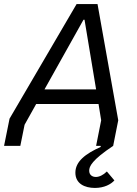

<svg xmlns="http://www.w3.org/2000/svg" viewBox="-29 -718 672 945"><path d="M443 153C425 153 410 143 410 122C410 101 423 70 528 0L553 -126L451 -698H348L18 -134L-9 0H71L92 -104L149 -206H456L469 -126L444 0H466L467 5C391 39 342 77 342 132C342 186 388 207 438 207C484 207 517 189 534 170L497 126C479 144 459 153 443 153ZM190 -278 382 -621H387L444 -278Z"/></svg>

Font: Braiins Sans
Style: Italic
Weight: 400
Italic angle: -11.31°
Designer: Mike Abbink, Paul van der Laan, Pieter van Rosmalen, Jiri Chlebus, Lubos Buracinsky
Foundry: Bold Monday, Sudetype
Version: Version 1.000;hotconv 1.0.109;makeotfexe 2.5.65596